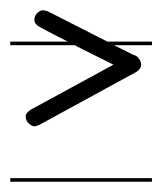

<svg xmlns="http://www.w3.org/2000/svg" viewBox="-20 -368 316 374"><path d="M276 -280H202L240 -261Q246 -260 250.5 -254Q255 -248 255 -242Q255 -237 251 -232.5Q247 -228 242 -226L57 -125Q51 -122 47 -122Q42 -122 36 -127.5Q30 -133 30 -142Q30 -148 41 -155L201 -242Q165 -260 129 -278Q127 -279 126 -280H0V-287H112Q84 -301 58 -315Q47 -321 47 -329Q47 -338 53 -343Q59 -348 63 -348Q67 -348 73 -346L189 -287H276ZM276 -14H0V-21H276Z"/></svg>

Font: Gruenewald VA 3. Klasse
Style: Regular
Weight: 400
Designer: Peter Wiegel
Foundry: Peter Wiegel, nach dem Schriftentwurf von Dr. H. Gr¸newald
Version: Version 0.007